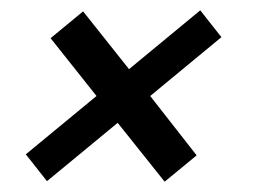

<svg xmlns="http://www.w3.org/2000/svg" viewBox="-20 -425 494 372"><path d="M208 -187 71 -74 30 -126 167 -239 78 -351 141 -403 230 -291 368 -405 409 -353 271 -239 361 -124 299 -73Z"/></svg>

Font: Quattrocento Sans
Style: Bold Italic
Weight: 700
Designer: Pablo Impallari
Foundry: Pablo Impallari, Igino Marini, Brenda Gallo
Version: Version 2.000